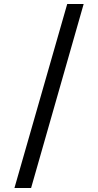

<svg xmlns="http://www.w3.org/2000/svg" viewBox="-20 -812 489 957"><path d="M315 -792H397L135 125H52Z"/></svg>

Font: lmalayalam15
Style: Book
Weight: 400
Designer: Jelle Bosma - Monotype Design Team
Foundry: Monotype Imaging Inc.
Version: Version 2.003